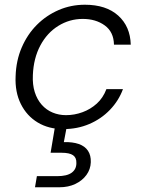

<svg xmlns="http://www.w3.org/2000/svg" viewBox="-20 -534 605 812"><path d="M248 12Q186 12 139.5 -16Q93 -44 68 -94.5Q43 -145 46 -211Q48 -278 72 -333.5Q96 -389 136 -429Q176 -469 228 -491.5Q280 -514 339 -514Q429 -514 480 -468Q531 -422 533 -345H462Q461 -399 423 -426.5Q385 -454 330 -454Q274 -454 226.5 -424.5Q179 -395 150.5 -341.5Q122 -288 119 -217Q117 -176 127 -144.5Q137 -113 156.5 -91Q176 -69 202.5 -58Q229 -47 259 -47Q295 -47 329 -59.5Q363 -72 389.5 -96Q416 -120 430 -157H500Q482 -108 445 -69.5Q408 -31 357.5 -9.5Q307 12 248 12ZM128 258 136 211H222Q263 211 283 196.5Q303 182 303 156Q304 133 289 122.5Q274 112 240 112H194L214 -7H264L250 67Q287 66 313 75Q339 84 352 103.5Q365 123 364 152Q363 182 345.5 206Q328 230 298.5 244Q269 258 231 258Z"/></svg>

Font: DM Sans 16pt Light
Style: Italic
Weight: 300
Italic angle: -10°
Version: Version 4.004;gftools[0.9.30]